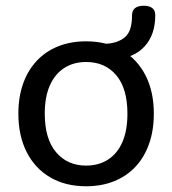

<svg xmlns="http://www.w3.org/2000/svg" viewBox="-20 -640 600 669"><path d="M280 9Q208 9 155 -22Q102 -53 73 -110Q44 -167 44 -244Q44 -302 60.5 -348.5Q77 -395 108 -428Q139 -461 182.5 -478.5Q226 -496 280 -496Q352 -496 405 -465Q458 -434 487 -377.5Q516 -321 516 -244Q516 -186 499.5 -139Q483 -92 452 -59Q421 -26 377.5 -8.5Q334 9 280 9ZM280 -63Q324 -63 356.5 -84Q389 -105 406.5 -145Q424 -185 424 -244Q424 -332 385 -378Q346 -424 280 -424Q237 -424 204.5 -403.5Q172 -383 154 -343Q136 -303 136 -244Q136 -156 175.5 -109.5Q215 -63 280 -63ZM382 -434 334 -465V-487Q365 -487 385.5 -494Q406 -501 418 -513Q430 -525 435 -543.5Q440 -562 440 -586Q440 -620 481 -620Q500 -620 510.5 -612Q521 -604 521 -587Q521 -519 484 -478.5Q447 -438 382 -434Z"/></svg>

Font: Nunito ExtraLight Medium
Style: Regular
Weight: 500
Version: Version 3.602